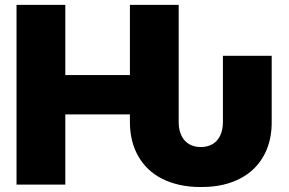

<svg xmlns="http://www.w3.org/2000/svg" viewBox="-20 -747 1169 777"><path d="M792.6 9.9Q746.1 9.9 707 1.2Q668 -7.5 636.4 -23.4Q604.8 -39.4 580.8 -62.1Q556.8 -84.9 540.5 -113.3Q505.7 -172.6 505.7 -254.3V-284.1H244.3V0H46.9V-727.3H244.3V-443.2H505.7V-727.3H703.1V-254.3Q703.1 -228.7 709.7 -209.5Q716.3 -190.3 728.2 -177.6Q740.1 -164.8 756.6 -158.4Q773.1 -152 792.6 -152Q812.1 -152 828.7 -158.4Q845.2 -164.8 857.1 -177.6Q869 -190.3 875.5 -209.5Q882.1 -228.7 882.1 -254.3V-521.3H1079.5V-254.3Q1079.9 -192.1 1059.8 -142.9Q1039.8 -93.8 1002.5 -59.7Q965.2 -25.6 911.9 -7.6Q858.7 10.3 792.6 9.9Z"/></svg>

Font: Linik Sans Black
Style: Regular
Weight: 900
Designer: Fonts by Rasmus Andersson / Changes by Cristiano Sobral with parts from Marc Monis
Foundry: rsms
Version: Version 3.020; ttfautohint (v1.6)